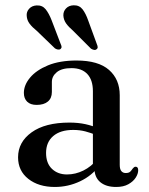

<svg xmlns="http://www.w3.org/2000/svg" viewBox="-20 -713 578 744"><path d="M346 -61V-70.5L340 -73.5V-359.5Q340 -403 318.5 -426Q297 -449 257 -449Q219 -449 200 -433.2Q181 -417.5 181 -395.5V-356.5Q181 -332.5 165.5 -319.5Q150 -306.5 122 -306.5Q98 -306.5 85.2 -319Q72.5 -331.5 72.5 -353Q72.5 -383.5 96.5 -412.2Q120.5 -441 166 -459.8Q211.5 -478.5 276.5 -478.5Q361 -478.5 402.5 -442Q444 -405.5 444 -344V-74Q444 -57.5 450.2 -50Q456.5 -42.5 467 -42.5Q479.5 -42.5 485 -48.2Q490.5 -54 494 -59.5Q496.5 -62.5 499.2 -64.8Q502 -67 505.5 -67Q510.5 -67 513 -63.5Q515.5 -60 515.5 -53.5Q515.5 -39.5 505.8 -24.5Q496 -9.5 477.2 1Q458.5 11.5 430 11.5Q391 11.5 368.5 -7.2Q346 -26 346 -61ZM50 -103.5Q50 -162.5 102.5 -200.2Q155 -238 249 -238Q283 -238 311.2 -231.8Q339.5 -225.5 361 -215.5L353.5 -189.5Q332.5 -198 310.8 -203.8Q289 -209.5 263.5 -209.5Q214 -209.5 186.2 -185.8Q158.5 -162 158.5 -120.5Q158.5 -80.5 181.2 -58.8Q204 -37 239.5 -37Q272.5 -37 303.2 -52.2Q334 -67.5 356 -95L366 -72.5Q337 -32.5 290.5 -10.5Q244 11.5 192.5 11.5Q129.5 11.5 89.8 -19.8Q50 -51 50 -103.5ZM180 -634.5 215 -543Q218 -537 218.5 -532Q219 -527 214.5 -523Q210.5 -520 204.5 -521Q198.5 -522 193 -525.5L122.5 -593.5Q105 -607.5 94.8 -621Q84.5 -634.5 83.5 -651.5Q82 -667 92.8 -679Q103.5 -691 122 -692Q144 -693 156.8 -677.2Q169.5 -661.5 180 -634.5ZM322 -633 355.5 -541.5Q358.5 -535 358.5 -530Q358.5 -525 354 -522Q350 -518.5 344 -519.8Q338 -521 332.5 -524.5L262.5 -594.5Q246 -608.5 236.2 -622.2Q226.5 -636 225.5 -653Q225 -669 236 -680.5Q247 -692 265.5 -692.5Q287.5 -693 300 -676.8Q312.5 -660.5 322 -633Z"/></svg>

Font: Fraunces 20pt
Style: Regular
Weight: 400
Version: Version 1.000;[b76b70a41]